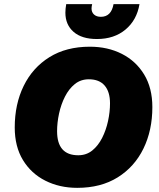

<svg xmlns="http://www.w3.org/2000/svg" viewBox="-20 -895 768 925"><path d="M352 10Q267 10 198.5 -24.5Q130 -59 90.5 -124Q51 -189 51 -281Q51 -393 94 -481Q137 -569 218 -619.5Q299 -670 413 -670Q499 -670 567 -635.5Q635 -601 674.5 -536Q714 -471 714 -379Q714 -267 671 -179Q628 -91 547 -40.5Q466 10 352 10ZM357 -147Q396 -147 424.5 -170Q453 -193 472 -230.5Q491 -268 500.5 -312Q510 -356 510 -397Q510 -453 484 -483Q458 -513 408 -513Q369 -513 340.5 -490Q312 -467 293 -429.5Q274 -392 264.5 -348Q255 -304 255 -263Q255 -147 357 -147ZM652 -875Q639 -798 584.5 -752.5Q530 -707 447 -707Q374 -707 334.5 -741.5Q295 -776 295 -834Q295 -852 299 -875H424Q421 -863 421 -854Q421 -836 433 -825Q445 -814 466 -814Q516 -814 527 -875Z"/></svg>

Font: Work Sans ExtraBold
Style: Italic
Weight: 800
Italic angle: -13°
Designer: Wei Huang
Foundry: Wei Huang
Version: Version 2.012; ttfautohint (v1.8.3)